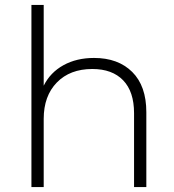

<svg xmlns="http://www.w3.org/2000/svg" viewBox="-20 -762 707 782"><path d="M363 -526Q461 -526 518.5 -469Q576 -412 576 -305V0H526V-301Q526 -389 481.5 -435Q437 -481 356 -481Q265 -481 211.5 -426Q158 -371 158 -278V0H108V-742H158V-413Q185 -467 238.5 -496.5Q292 -526 363 -526Z"/></svg>

Font: mBank Light
Style: Regular
Weight: 300
Designer: Julieta Ulanovsky
Foundry: Julieta Ulanovsky
Version: Version 7.200;PS 007.200;hotconv 1.0.88;makeotf.lib2.5.64775